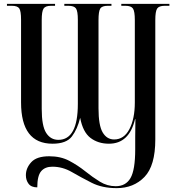

<svg xmlns="http://www.w3.org/2000/svg" viewBox="-20 -734 937 994"><path d="M173 236Q173 176 193 152.5Q213 129 251 129Q304 129 351.5 156.5Q399 184 454 212Q509 240 584 240Q672 240 728 182Q784 124 784 -12V-630Q784 -675 793.5 -689.5Q803 -704 833 -704H857V-714H608V-704H629Q659 -704 668.5 -689.5Q678 -675 678 -630V-204Q678 -119 650 -65.5Q622 -12 571 -12Q533 -12 511.5 -48.5Q490 -85 490 -173V-630Q490 -675 499 -689.5Q508 -704 538 -704H557V-714H313V-704H334Q364 -704 373.5 -690Q383 -676 383 -632V-196Q383 -10 282 -10Q242 -10 219 -46Q196 -82 196 -170V-630Q196 -675 205.5 -689.5Q215 -704 244 -704H265V-714H16V-704H41Q71 -704 80 -690Q89 -676 89 -632V-204Q89 10 252 10Q324 10 352.5 -28Q381 -66 395 -124Q409 -50 448.5 -20Q488 10 544 10Q649 10 679 -117H681Q680 -70 680 -26Q680 18 680 39Q680 146 655.5 188Q631 230 579 230Q535 230 497 206.5Q459 183 421 152.5Q383 122 338.5 98.5Q294 75 235 75Q170 75 142 105.5Q114 136 114 173Q114 199 128 217.5Q142 236 173 236Z"/></svg>

Font: Noto Serif Display Condensed Semi
Style: Regular
Weight: 600
Width: 3
Designer: Monotype Design Team
Foundry: Monotype Imaging Inc.
Version: Version 1.900